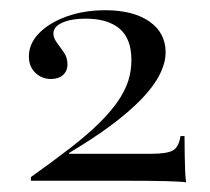

<svg xmlns="http://www.w3.org/2000/svg" viewBox="-20 -714 421 385"><path d="M353.2 -348.4Q343.5 -350 312.5 -350.8Q281.5 -351.6 225.8 -351.6H41.9V-358.9Q87.1 -391.1 121 -417.3Q154.8 -443.5 178.2 -466.5Q201.6 -489.5 216.1 -510.5Q230.6 -531.5 237.1 -551.6Q243.5 -571.8 243.5 -593.5Q243.5 -636.3 219.8 -656.5Q196 -676.6 151.6 -676.6Q122.6 -676.6 104.8 -668.5Q87.1 -660.5 87.1 -646.8Q87.1 -637.9 94 -628.6Q100.8 -619.4 108.1 -608.9Q115.3 -598.4 115.3 -584.7Q115.3 -571.8 106.5 -563.7Q97.6 -555.6 82.3 -555.6Q63.7 -555.6 50.8 -568.1Q37.9 -580.6 37.9 -600.8Q37.9 -626.6 58.5 -647.6Q79 -668.5 113.7 -681Q148.4 -693.5 191.1 -693.5Q246.8 -693.5 279.4 -671Q312.1 -648.4 312.1 -608.9Q312.1 -587.9 300 -564.1Q287.9 -540.3 263.3 -514.9Q238.7 -489.5 202.4 -462.5Q166.1 -435.5 118.5 -407.3V-405.6H282.3Q315.3 -405.6 327 -412.5Q338.7 -419.4 341.9 -441.1H350Q350 -419.4 350.4 -402.4Q350.8 -385.5 351.2 -372.6Q351.6 -359.7 353.2 -348.4Z"/></svg>

Font: Playfair 144pt SemiExpanded Light
Style: Regular
Weight: 300
Width: 6
Designer: Claus Eggers Sørensen
Foundry: Claus Eggers Sørensen
Version: Version 2.203